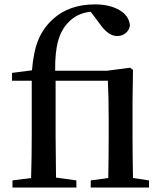

<svg xmlns="http://www.w3.org/2000/svg" viewBox="-20 -845 726 865"><path d="M579.1 -43 651.4 -32.2V0H388.7V-32.2L467.8 -43Q469.7 -156.2 469.7 -232.4V-307.6Q469.7 -410.2 465.8 -481.4H230.5V-232.4Q230.5 -168 232.4 -44.9L324.2 -32.2V0H36.1V-32.2L120.1 -43Q123 -138.7 123 -232.4V-481.4H34.2V-516.6L124 -528.3Q130.9 -613.3 153.3 -667Q175.8 -720.7 219.7 -759.8Q292 -825.2 408.2 -825.2Q473.6 -825.2 517.6 -799.8Q561.5 -774.4 565.4 -730.5Q562.5 -710 546.9 -696.3Q531.2 -682.6 507.8 -682.6Q467.8 -682.6 429.7 -737.3L388.7 -792Q328.1 -786.1 290 -746.1Q257.8 -714.8 242.7 -663.6Q227.5 -612.3 228.5 -526.4H462.9L566.4 -540L579.1 -530.3L577.1 -384.8V-232.4Q577.1 -154.3 579.1 -43Z"/></svg>

Font: GenYoMin TW TTF SemiBold
Style: Regular
Weight: 600
Version: Version 1.300